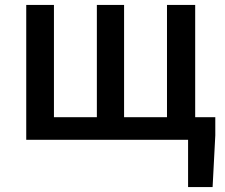

<svg xmlns="http://www.w3.org/2000/svg" viewBox="-20 -570 917 783"><path d="M776 -92V-550H661V-92H486V-550H375V-92H200V-550H87V0H747V193H847L858 -18V-92Z"/></svg>

Font: Spoqa Han Sans Neo Medium
Style: Regular
Weight: 500
Designer: [Spoqa Han Sans Neo] Dong-huui Kim  Younghwa Kang  Yujin Lee  [Noto Sans] Ryoko NISHIZUKA  (kana & ideographs); Paul D. 
Foundry: Spoqa (http://www.spoqa-han-sans.com)
Version: Version 1.000